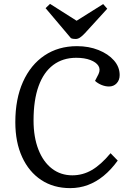

<svg xmlns="http://www.w3.org/2000/svg" viewBox="-20 -956 659 990"><path d="M488 -574Q499 -598 487.5 -616.5Q476 -635 446 -646.5Q416 -658 373 -658Q304 -658 254.5 -621Q205 -584 179 -512Q153 -440 153 -335Q153 -249 178 -185Q203 -121 248 -86.5Q293 -52 353 -52Q407 -52 454 -79.5Q501 -107 550 -166L587 -128Q553 -81 514.5 -49.5Q476 -18 433 -2Q390 14 342 14Q256 14 192.5 -28Q129 -70 94 -146.5Q59 -223 59 -326Q59 -446 98.5 -534Q138 -622 209.5 -670Q281 -718 377 -718Q438 -718 488 -698Q538 -678 567.5 -644.5Q597 -611 597 -569Q597 -543 581.5 -526.5Q566 -510 542 -510Q523 -510 503.5 -518Q484 -526 470 -539ZM215 -914 238 -936 375 -849 512 -935 533 -911 418 -785Q403 -769 392 -762Q381 -755 370 -755Q361 -755 356 -756Q351 -757 346 -759Z"/></svg>

Font: Literata 18pt
Style: Italic
Weight: 400
Italic angle: -2°
Designer: Latin by Veronika Burian and Jose Scaglione. Greek by Irene Vlachou. Cyrillic by Vera Evstafieva
Foundry: TypeTogether
Version: Version 3.103;gftools[0.9.29]